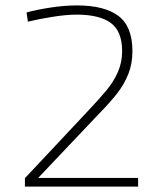

<svg xmlns="http://www.w3.org/2000/svg" viewBox="-20 -689 600 709"><path d="M72 -31 299 -273Q348 -325 374 -356.5Q400 -388 415.5 -423.5Q431 -459 431 -500Q431 -573 389.5 -604Q348 -635 263 -635Q226 -635 175 -627Q124 -619 83 -609L78 -643Q114 -653 166 -661Q218 -669 264 -669Q366 -669 417.5 -630Q469 -591 469 -500Q469 -454 454 -416Q439 -378 412.5 -344Q386 -310 338 -261L121 -32H490V0H72Z"/></svg>

Font: Cairo ExtraLight
Style: Regular
Weight: 275
Designer: Mohamed Gaber, Accademia di Belle Arti di Urbino and others
Foundry: Kief Type Foundry, Accademia di Belle Arti di Urbino and others
Version: Version 3.011